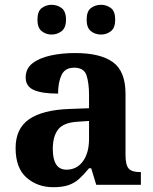

<svg xmlns="http://www.w3.org/2000/svg" viewBox="-20 -770 639 800"><path d="M202 10Q136 10 90.5 -30Q45 -70 45 -153Q45 -234 101 -273Q157 -312 269 -316L351 -319V-374Q351 -424 340.5 -456Q330 -488 289 -488Q251 -488 236.5 -457.5Q222 -427 222 -380Q155 -380 121 -395Q87 -410 87 -447Q87 -484 115 -506Q143 -528 190 -538.5Q237 -549 293 -549Q398 -549 450.5 -511Q503 -473 503 -379V-124Q503 -83 516 -68Q529 -53 563 -53H567V0H381L360 -69H351Q329 -42 309.5 -24.5Q290 -7 265 1.5Q240 10 202 10ZM257 -63Q300 -63 325.5 -98Q351 -133 351 -191V-266L306 -263Q246 -260 223 -231.5Q200 -203 200 -149Q200 -63 257 -63ZM401 -626Q377 -626 359 -640Q341 -654 341 -688Q341 -723 359 -736.5Q377 -750 401 -750Q424 -750 442 -736.5Q460 -723 460 -688Q460 -654 442 -640Q424 -626 401 -626ZM195 -626Q172 -626 154 -640Q136 -654 136 -688Q136 -723 154 -736.5Q172 -750 195 -750Q218 -750 236.5 -736.5Q255 -723 255 -688Q255 -654 236.5 -640Q218 -626 195 -626Z"/></svg>

Font: NotoSerif-Bold
Style: Regular
Weight: 700
Designer: Monotype Design Team
Foundry: Monotype Imaging Inc.
Version: Version 2.007; ttfautohint (v1.8) -l 8 -r 50 -G 200 -x 14 -D